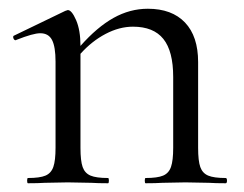

<svg xmlns="http://www.w3.org/2000/svg" viewBox="-20 -419 557 439"><path d="M496 0Q472 0 458 -1L404 -2L351 -1Q337 0 313 0Q311 0 311 -6Q311 -12 313 -12Q340 -12 353 -17.5Q366 -23 371 -37.5Q376 -52 376 -81V-243Q376 -302 353.5 -330Q331 -358 284 -358Q253 -358 221.5 -341.5Q190 -325 164 -296V-81Q164 -51 169 -37Q174 -23 187 -17.5Q200 -12 227 -12Q229 -12 229 -6Q229 0 227 0Q203 0 189 -1L135 -2L82 -1Q68 0 44 0Q42 0 42 -6Q42 -12 44 -12Q71 -12 84 -17.5Q97 -23 102 -37.5Q107 -52 107 -81V-278Q107 -312 99 -327.5Q91 -343 72 -343Q56 -343 18 -328L16 -327Q12 -327 10.5 -332Q9 -337 13 -338L129 -394Q135 -396 135 -396Q144 -396 154 -373Q164 -350 164 -314Q202 -357 239.5 -378Q277 -399 318 -399Q373 -399 403 -367.5Q433 -336 433 -277V-81Q433 -51 438 -37Q443 -23 456 -17.5Q469 -12 496 -12Q499 -12 499 -6Q499 0 496 0Z"/></svg>

Font: Cormorant Garamond
Style: Regular
Weight: 400
Designer: Christian Thalmann (Catharsis Fonts)
Version: Version 3.000